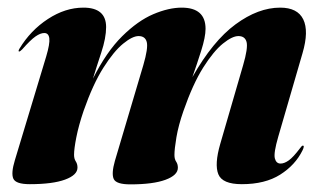

<svg xmlns="http://www.w3.org/2000/svg" viewBox="-20 -473 846 503"><path d="M281 -51.5 355.5 -302.5Q368.5 -347 364.5 -362.8Q360.5 -378.5 343 -378.5Q327 -378.5 302.5 -358.5Q278 -338.5 250.8 -295.5Q223.5 -252.5 199 -182.5Q186 -144 180 -113.5Q174 -83 174 -67.5Q174 -57 178.5 -50.2Q183 -43.5 183 -34Q183 -14.5 150.5 -2.5Q118 9.5 58 9.5Q21.5 9.5 15 -4.8Q8.5 -19 19 -53.5L101 -325Q111 -358.5 109.2 -372.5Q107.5 -386.5 96 -386.5Q86 -386.5 73 -377.5Q60 -368.5 38 -343.5Q32.5 -338 30 -338Q27 -338.5 31 -345.5Q60 -393.5 105.5 -423.2Q151 -453 198.5 -453Q258 -453 258 -402Q258 -373.5 245.2 -335Q232.5 -296.5 223.5 -267Q259 -337.5 300 -378Q341 -418.5 381.5 -435.8Q422 -453 456 -453Q518.5 -453 518.5 -397.5Q518.5 -376 507 -339.8Q495.5 -303.5 484 -271Q537.5 -365.5 597 -409.2Q656.5 -453 714 -453Q759.5 -453 774.5 -422.2Q789.5 -391.5 772.5 -333.5L709 -115Q696.5 -72 700 -58.2Q703.5 -44.5 715 -44.5Q725 -44.5 736.8 -53Q748.5 -61.5 765.5 -84Q771 -92 773.5 -91.5Q778.5 -91.5 772.5 -79Q753.5 -40.5 714 -15.5Q674.5 9.5 613.5 9.5Q562.5 9.5 552 -16.5Q541.5 -42.5 557 -96L617 -302.5Q630 -347 626 -362.8Q622 -378.5 604.5 -378.5Q588.5 -378.5 564 -358.8Q539.5 -339 512.2 -295.8Q485 -252.5 460.5 -182Q447.5 -144.5 442.2 -113.5Q437 -82.5 437 -67Q437 -56 441.5 -49.5Q446 -43 446 -33.5Q446 -14 413.5 -2Q381 10 321.5 10Q284.5 10 278 -4Q271.5 -18 281 -51.5Z"/></svg>

Font: Fraunces 144pt S000
Style: Bold Italic
Weight: 700
Italic angle: -16°
Version: Version 1.000; ttfautohint (v1.8.3)